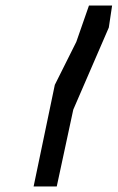

<svg xmlns="http://www.w3.org/2000/svg" viewBox="-20 -822 427 697"><path d="M179 -514 102 -145H186L246 -424L375 -722L387 -802H303L257 -670Z"/></svg>

Font: bitstorm
Style: sucnobl
Weight: 400
Version: Version 0.2